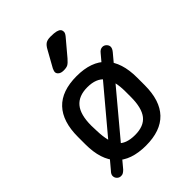

<svg xmlns="http://www.w3.org/2000/svg" viewBox="-183 -679 795 795"><g transform="rotate(-45 215.0 -281.5)"><path d="M40 -20Q29 -9 29 1Q29 12 37 19.5Q45 27 56 26Q62 26 67.5 22.5Q73 19 79 13L392 -361Q397 -367 399.5 -372.5Q402 -378 402 -383Q402 -392 394.5 -399.5Q387 -407 377 -407Q364 -407 354 -394ZM42 -215V-171Q42 -81 85.5 -35.5Q129 10 216 10Q302 10 345.5 -35.5Q389 -81 389 -171V-215Q389 -305 345.5 -351Q302 -397 216 -397Q129 -397 85.5 -351Q42 -305 42 -215ZM115 -178 114 -209Q114 -273 139 -303Q164 -333 215 -333Q267 -333 290.5 -303Q314 -273 314 -209V-177Q314 -113 290.5 -83Q267 -53 215 -53Q162 -53 139.5 -81Q117 -109 115 -178ZM309 -564Q309 -572 304.5 -577.5Q300 -583 288.5 -586Q277 -589 255 -589Q237 -589 227 -582.5Q217 -576 208 -559L169 -489Q167 -484 165.5 -480Q164 -476 164 -472Q164 -464 172 -457.5Q180 -451 195 -451Q211 -451 219.5 -455.5Q228 -460 241 -475L300 -545Q309 -556 309 -564Z"/></g></svg>

Font: Beiruti Medium
Style: Regular
Weight: 500
Designer: Arlette Boutros
Foundry: Boutros
Version: Version 1.41